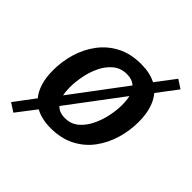

<svg xmlns="http://www.w3.org/2000/svg" viewBox="-195 -753 972 972"><g transform="rotate(45 291.5 -267.0)"><path d="M339 -543Q402 -543 446 -520L524 -623L570 -593L489 -486Q512 -459 524.5 -419.5Q537 -380 537 -326Q537 -263 519 -203Q501 -143 465 -94.5Q429 -46 373.5 -17.5Q318 11 244 11Q178 11 134 -14L55 89L9 59L91 -50Q69 -76 57 -114.5Q45 -153 45 -206Q45 -269 63 -329Q81 -389 117.5 -437.5Q154 -486 209 -514.5Q264 -543 339 -543ZM324 -456Q281 -456 250.5 -431Q220 -406 201.5 -367.5Q183 -329 174.5 -285.5Q166 -242 166 -205Q166 -174 171 -151L384 -435Q362 -456 324 -456ZM417 -327Q417 -361 411 -386L196 -100Q218 -76 258 -76Q301 -76 331 -101Q361 -126 380 -165Q399 -204 408 -247Q417 -290 417 -327Z"/></g></svg>

Font: Bitter SemiBold
Style: Italic
Weight: 600
Italic angle: -9°
Designer: Sol Matas, and Bitter project Authors
Foundry: Sol Matas
Version: Version 2.001